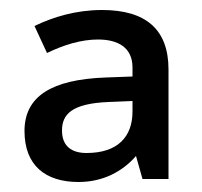

<svg xmlns="http://www.w3.org/2000/svg" viewBox="-20 -742 405 384"><path d="M184 -722C132 -722 86 -708 49 -690L74 -636C107 -652 142 -663 176 -663C216 -663 245 -647 245 -607V-589L191 -587C84 -583 29 -550 29 -480C29 -411 71 -378 137 -378C186 -378 225 -399 252 -430L265 -384H317V-603C317 -683 272 -722 184 -722ZM197 -538 245 -540V-519C245 -469 216 -436 153 -436C124 -436 104 -449 104 -481C104 -513 123 -535 197 -538Z"/></svg>

Font: Noto Sans Malayalam Medium
Style: Regular
Weight: 500
Designer: Jelle Bosma - Monotype Design Team
Foundry: Monotype Imaging Inc.
Version: Version 2.104